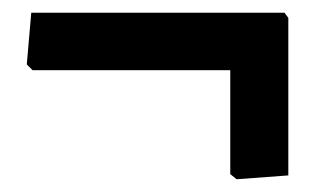

<svg xmlns="http://www.w3.org/2000/svg" viewBox="-20 -325 520 301"><path d="M426 -305 432 -297V-50L351 -44L341 -52V-215H31L22 -224L29 -305Z"/></svg>

Font: Alegreya Sans
Style: Bold
Weight: 700
Designer: Juan Pablo del Peral
Foundry: Huerta Tipografica
Version: Version 2.007